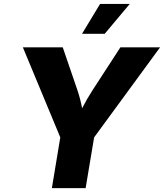

<svg xmlns="http://www.w3.org/2000/svg" viewBox="-20 -972 847 992"><path d="M248 0 291.5 -262.2 98.1 -727.5H304.2L380.4 -504.9Q395 -461.9 404.3 -412.6Q428.7 -460.4 457.5 -504.9L602.1 -727.5H807.1L466.3 -262.2L422.4 0ZM403.8 -797.4 497.1 -951.7H650.4L521 -797.4Z"/></svg>

Font: Inter Extra Bold
Style: Italic
Weight: 800
Italic angle: -9.39999°
Designer: Rasmus Andersson
Foundry: rsms
Version: Version 4.000;git-3c8e0fc